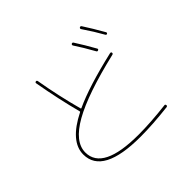

<svg xmlns="http://www.w3.org/2000/svg" viewBox="-187 -1078 1373 1373"><g transform="rotate(-45 500.0 -391.0)"><path d="M727.5 -616.2Q679.7 -702.1 638.7 -763.7Q633.8 -772.5 641.6 -778.3Q650.4 -783.2 656.2 -775.4Q702.1 -704.1 746.1 -625Q751 -617.2 741.7 -612.3Q732.4 -607.4 727.5 -616.2ZM856.4 -655.3Q818.4 -723.6 762.7 -805.7Q757.8 -814.5 765.6 -820.3Q774.4 -825.2 780.3 -817.4Q824.2 -750 873 -664.1Q877.9 -655.3 870.1 -650.4Q862.3 -645.5 856.4 -655.3ZM519.5 40Q139.6 40 139.6 -160.2Q139.6 -291 337.9 -390.6Q341.8 -391.6 339.8 -398.4Q296.9 -559.6 261.7 -757.8Q259.8 -767.6 269.5 -769.5Q278.3 -771.5 281.2 -761.7Q312.5 -579.1 359.4 -407.2Q360.4 -402.3 365.2 -404.3Q513.7 -473.6 787.1 -537.1Q798.8 -539.1 799.8 -530.3Q801.8 -520.5 792 -517.6Q468.8 -441.4 314.5 -354Q160.2 -266.6 160.2 -160.2Q160.2 19.5 519.5 19.5Q642.6 19.5 798.8 1Q807.6 -1 809.6 9.8Q811.5 18.6 801.8 21.5Q644.5 40 519.5 40Z"/></g></svg>

Font: Rounded Mgen+ 1mn thin
Style: Regular
Weight: 100
Designer: [Source Han Sans]
Ryoko NISHIZUKA  (kana & ideographs); Paul D. Hunt (Latin, Greek & Cyrillic); Wenlong ZHANG  (bopomofo
Version: Version 1.059.20150602